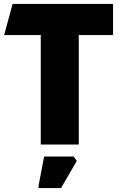

<svg xmlns="http://www.w3.org/2000/svg" viewBox="-20 -734 607 975"><path d="M380 0V-556H554V-714H44L1 -556H187V0ZM176 208V221H290L370 83L354 61H204Z"/></svg>

Font: Frost ExtraBold
Style: Regular
Weight: 800
Designer: Lee Frost
Foundry: Lee Frost for Ice Communication Norge AS
Version: Version 2.011;hotconv 1.0.107;makeotfexe 2.5.65593